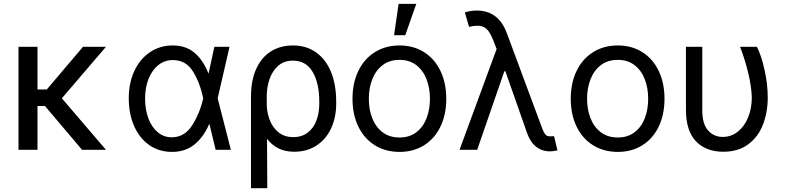

<svg xmlns="http://www.w3.org/2000/svg" viewBox="-20 -771 4038 988"><path d="M172.9 -310.5H220.7L407.2 -530.3H525.4L298.3 -265.1L525.4 0H402.3L211.4 -225.6H172.9V0H75.2V-530.3H172.9Z M642.6 -265.6Q642.6 -344.2 671.4 -406Q700.2 -467.8 751.7 -502.4Q803.2 -537.1 868.2 -537.1Q937 -537.1 981.4 -499Q1025.9 -460.9 1052.7 -392.6H1053.2L1083 -530.3H1161.1L1100.1 -265.1L1168 0H1089.8L1057.6 -132.8H1056.6Q1028.3 -66.4 981 -27.8Q933.6 10.7 865.2 10.7Q798.8 10.7 748.3 -24.4Q697.8 -59.6 670.2 -122.3Q642.6 -185.1 642.6 -265.6ZM863.3 -64.5Q930.2 -64.5 969.2 -126.7Q1008.3 -189 1025.4 -263.7L1025.9 -265.1L1025.4 -266.6Q1010.3 -341.3 974.1 -401.6Q938 -461.9 869.1 -461.9Q828.1 -461.9 795.7 -436.8Q763.2 -411.6 744.9 -366.5Q726.6 -321.3 726.6 -263.7Q726.6 -207 743.7 -161.6Q760.7 -116.2 792 -90.3Q823.2 -64.5 863.3 -64.5Z M1487.3 -537.1Q1556.6 -537.1 1606.9 -501.2Q1657.2 -465.3 1683.6 -400.1Q1710 -335 1710 -248V-238.3Q1710 -166 1683.6 -109.9Q1657.2 -53.7 1608.4 -22Q1559.6 9.8 1494.1 9.8Q1447.8 9.8 1413.6 -7.1Q1379.4 -23.9 1354 -56.6L1355.5 197.3H1271.5V-272.5Q1271.5 -358.9 1299.3 -418.5Q1327.1 -478 1375.7 -507.6Q1424.3 -537.1 1487.3 -537.1ZM1353 -223.1Q1355 -186 1369.4 -149.9Q1383.8 -113.8 1413.8 -89.6Q1443.8 -65.4 1489.3 -65.4Q1533.2 -65.4 1563.5 -88.6Q1593.8 -111.8 1608.4 -151.1Q1623 -190.4 1623 -238.3V-248Q1623 -342.8 1588.9 -400.9Q1554.7 -459 1487.3 -459Q1441.4 -459 1411.1 -432.1Q1380.9 -405.3 1366.7 -363Q1352.5 -320.8 1352.5 -273.4Z M1793.9 -262.7Q1793.9 -344.2 1824.2 -406.5Q1854.5 -468.8 1909.4 -502.9Q1964.4 -537.1 2036.1 -537.1Q2107.4 -537.1 2161.9 -502.9Q2216.3 -468.8 2246.3 -406.5Q2276.4 -344.2 2276.4 -262.7Q2276.4 -181.2 2246.3 -119.1Q2216.3 -57.1 2161.9 -23.2Q2107.4 10.7 2036.1 10.7Q1964.4 10.7 1909.4 -23.2Q1854.5 -57.1 1824.2 -119.1Q1793.9 -181.2 1793.9 -262.7ZM2192.4 -262.7Q2192.4 -317.4 2175 -362.8Q2157.7 -408.2 2122.6 -435.5Q2087.4 -462.9 2036.1 -462.9Q1983.9 -462.9 1948.5 -435.5Q1913.1 -408.2 1895.5 -362.8Q1877.9 -317.4 1877.9 -262.7Q1877.9 -208 1895.5 -162.8Q1913.1 -117.7 1948.5 -90.6Q1983.9 -63.5 2036.1 -63.5Q2087.4 -63.5 2122.6 -90.6Q2157.7 -117.7 2175 -162.8Q2192.4 -208 2192.4 -262.7ZM2031.2 -751H2122.1L2065.4 -589.8H2007.8Z M2691.4 -88.9 2580.6 -404.3H2575.2L2435.5 0H2344.7L2535.6 -519L2518.6 -562.5Q2502.4 -604.5 2484.1 -621.6Q2465.8 -638.7 2437.5 -638.7Q2418.5 -638.7 2393.6 -632.8L2372.1 -707Q2381.3 -710.4 2397.7 -713.6Q2414.1 -716.8 2432.6 -716.8Q2489.7 -716.8 2528.8 -687Q2567.9 -657.2 2589.8 -595.7L2770.5 -109.4Q2777.8 -89.8 2785.9 -79.6Q2793.9 -69.3 2811.5 -69.3L2831.1 -70.3L2848.6 2.9Q2825.7 7.8 2809.6 7.8Q2768.6 7.8 2738.3 -16.4Q2708 -40.5 2691.4 -88.9Z M2917 -262.7Q2917 -344.2 2947.3 -406.5Q2977.5 -468.8 3032.5 -502.9Q3087.4 -537.1 3159.2 -537.1Q3230.5 -537.1 3284.9 -502.9Q3339.4 -468.8 3369.4 -406.5Q3399.4 -344.2 3399.4 -262.7Q3399.4 -181.2 3369.4 -119.1Q3339.4 -57.1 3284.9 -23.2Q3230.5 10.7 3159.2 10.7Q3087.4 10.7 3032.5 -23.2Q2977.5 -57.1 2947.3 -119.1Q2917 -181.2 2917 -262.7ZM3315.4 -262.7Q3315.4 -317.4 3298.1 -362.8Q3280.8 -408.2 3245.6 -435.5Q3210.4 -462.9 3159.2 -462.9Q3106.9 -462.9 3071.5 -435.5Q3036.1 -408.2 3018.6 -362.8Q3001 -317.4 3001 -262.7Q3001 -208 3018.6 -162.8Q3036.1 -117.7 3071.5 -90.6Q3106.9 -63.5 3159.2 -63.5Q3210.4 -63.5 3245.6 -90.6Q3280.8 -117.7 3298.1 -162.8Q3315.4 -208 3315.4 -262.7Z M3593.8 -530.3V-204.1Q3593.8 -132.8 3623.8 -99.6Q3653.8 -66.4 3699.2 -66.4Q3742.2 -66.4 3776.4 -93.3Q3810.5 -120.1 3829.6 -166.7Q3848.6 -213.4 3848.6 -269.5Q3847.2 -325.2 3830.1 -396.2Q3813 -467.3 3788.1 -530.3H3875Q3897.9 -485.4 3914.3 -411.1Q3930.7 -336.9 3930.7 -269.5Q3930.7 -193.4 3906.2 -130.1Q3881.8 -66.9 3830.6 -28.6Q3779.3 9.8 3702.1 9.8Q3612.8 9.8 3561.3 -43.9Q3509.8 -97.7 3509.8 -206.1V-530.3Z"/></svg>

Font: Pretendard Std
Style: Regular
Weight: 400
Designer: Base glyphs from Inter by Rasmus Andersson; Hangeul glyphs from Noto Sans CJK(Source Han Sans) by Jang Soo-young and Kan
Foundry: Kil Hyung-jin
Version: Version 1.309